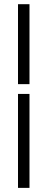

<svg xmlns="http://www.w3.org/2000/svg" viewBox="-20 -712 226 918"><path d="M66.1 186.3V-262.9H121V186.3ZM66.1 -309.7V-691.9H121V-309.7Z"/></svg>

Font: Playfair 9pt
Style: Bold
Weight: 700
Designer: Claus Eggers Sørensen
Foundry: Claus Eggers Sørensen
Version: Version 2.203